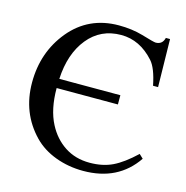

<svg xmlns="http://www.w3.org/2000/svg" viewBox="-103 -773 856 884"><g transform="rotate(15 325.5 -331.0)"><path d="M602 -129 621 -111Q536 14 370 14Q300 14 238 -9Q176 -32 134 -75Q38 -174 38 -319Q38 -463 124 -568Q213 -676 357 -676Q419 -676 471 -661Q531 -643 540 -643Q572 -643 580 -676H600L604 -448H580Q564 -529 536 -560Q468 -636 379 -636Q281 -636 221 -562Q161 -488 155 -367H446V-323H154Q154 -222 189 -155Q219 -97 270 -63.5Q321 -30 389 -30Q451 -30 498 -52.5Q545 -75 602 -129Z"/></g></svg>

Font: STIX MathJax Alphabets
Style: Regular
Weight: 400
Designer: MicroPress Inc., with final additions and corrections provided by Coen Hoffman, Elsevier (retired)
Version: Version 1.1.1